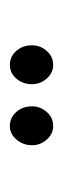

<svg xmlns="http://www.w3.org/2000/svg" viewBox="111 -809 128 390"><g transform="rotate(-90 175.0 -614.0)"><path d="M114 -570Q98 -570 86.5 -583Q75 -596 75 -613Q75 -631 86.5 -644.5Q98 -658 114 -658Q131 -658 142.5 -645Q154 -632 154 -613Q154 -596 142.5 -583Q131 -570 114 -570ZM238 -570Q222 -570 210.5 -583Q199 -596 199 -613Q199 -632 210.5 -645Q222 -658 238 -658Q255 -658 266.5 -645Q278 -632 278 -613Q278 -596 266.5 -583Q255 -570 238 -570Z"/></g></svg>

Font: Inconsolata ExtraCondensed
Style: Regular
Weight: 400
Width: 2
Monospace: yes
Designer: Raph Levien, Cyreal, Brenton Simpson
Foundry: Raph Levien, Cyreal, Google
Version: Version 3.000; ttfautohint (v1.8.2.53-6de2)